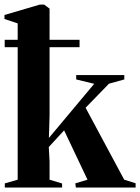

<svg xmlns="http://www.w3.org/2000/svg" viewBox="-20 -838 626 858"><path d="M1.5 0V-18.5L59 -35V-733.5L0 -753V-771L158 -817.5H177L201.5 -799.5V-322.5L198.5 -221.5L401 -463.5L320.5 -483V-502.5H535.5V-483L467 -464L362.5 -356.5L535 -35L586 -19V0H319L316.5 -18.5L371 -35L266.5 -255.5L198 -181L201.5 -117.5V-35L257.5 -18V0ZM1 -660H335.5V-627H1Z"/></svg>

Font: Merriweather 144pt
Style: Bold
Weight: 700
Version: Version 2.100